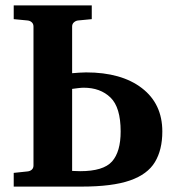

<svg xmlns="http://www.w3.org/2000/svg" viewBox="-20 -691 658 711"><path d="M30.8 0V-50.8L82 -56.2Q91.3 -57.1 97.7 -62.7Q104 -68.4 104 -78.1V-592.8Q104 -602.5 97.7 -608.4Q91.3 -614.3 82 -615.2L30.8 -620.1V-670.9H319.8V-620.1L269 -615.2Q260.7 -614.3 253.9 -608.4Q247.1 -602.5 247.1 -592.8V-419.9Q259.3 -420.9 273.2 -421.9Q287.1 -422.9 298.8 -422.9Q429.7 -422.9 505.4 -364.7Q581.1 -306.6 581.1 -204.1Q581.1 -136.2 553.7 -90.8Q526.4 -45.4 461.2 -22.7Q396 0 282.2 0Q251.5 0 235.8 0Q220.2 0 211.7 0Q203.1 0 194.1 0Q185.1 0 168.2 0Q151.4 0 119.1 0Q86.9 0 30.8 0ZM276.9 -57.1Q362.8 -57.1 394.8 -93Q426.8 -128.9 426.8 -204.1Q426.8 -293.5 389.2 -329.8Q351.6 -366.2 290 -366.2Q282.2 -366.2 269.5 -364.7Q256.8 -363.3 247.1 -361.8V-58.1Q252.9 -58.1 261 -57.6Q269 -57.1 276.9 -57.1Z"/></svg>

Font: Charis
Style: Bold
Weight: 700
Designer: Walt Agee, Miriam Martin, Annie Olsen, Victor Gaultney, Lorna Priest, Alan Ward, Bob Hallissy, Martin Hosken, Sharon Cor
Foundry: SIL Global
Version: Version 7.000